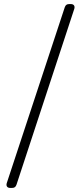

<svg xmlns="http://www.w3.org/2000/svg" viewBox="-20 -796 398 943"><path d="M30 127H39C50 127 57 123 61 111L345 -753C349 -767 342 -776 328 -776H320C309 -776 302 -772 298 -760L13 104C9 118 16 127 30 127Z"/></svg>

Font: 寒蝉锦书宋 Text
Style: Regular
Weight: 400
Designer: 寒蝉锦书宋{Warren} 思源宋体{Ryoko NISHIZUKA 西塚涼子 (kana & ideographs); Frank Grießhammer (Latin, Greek & Cyrillic); Wenlong ZHANG 
Foundry: Adobe & ChillType
Version: Version 2.000;Glyphs 3.1.1 (3135)